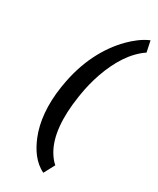

<svg xmlns="http://www.w3.org/2000/svg" viewBox="-250 -860 946 1153"><g transform="rotate(30 222.5 -283.5)"><path d="M105 -278C84 -143 97 -29 132 57C160 126 202 190 269 222L309 147C292 133 277 114 263 91C211 6 200 -123 224 -277L226 -290C235 -349 249 -402 265 -449C305 -563 362 -657 445 -713L429 -789C383 -770 340 -736 303 -699C208 -603 135 -466 107 -289Z"/></g></svg>

Font: Aerodynamic
Style: Obl
Weight: 500
Designer: Google
Version: Version 2.000980; 2014